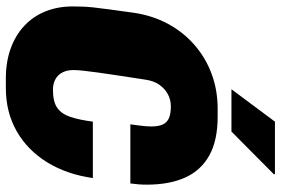

<svg xmlns="http://www.w3.org/2000/svg" viewBox="-168 -758 937 640"><g transform="rotate(90 300.0 -438.5)"><path d="M242 10Q187 10 142.5 -6Q98 -22 66.5 -51.5Q35 -81 18.5 -122Q2 -163 2 -212Q2 -229 2.5 -244.5Q3 -260 5 -280Q7 -300 11.5 -332.5Q16 -365 23 -416Q32 -478 59.5 -529.5Q87 -581 130 -618.5Q173 -656 227 -676Q281 -696 343 -696H370Q448 -696 498 -668.5Q548 -641 572 -588.5Q596 -536 596 -460Q596 -446 595 -432.5Q594 -419 592 -405H395Q398 -426 400 -443.5Q402 -461 402 -475Q402 -499 395.5 -513Q389 -527 374.5 -533.5Q360 -540 335 -540Q313 -540 294.5 -530Q276 -520 263 -501.5Q250 -483 246 -455Q230 -352 222 -295Q214 -238 214 -215Q214 -194 222 -178.5Q230 -163 245 -155Q260 -147 280 -147Q319 -147 339.5 -161Q360 -175 370 -204.5Q380 -234 386 -280H574Q562 -194 522 -128.5Q482 -63 418.5 -26.5Q355 10 274 10ZM278 -742 386 -887H560L562 -884L419 -742Z"/></g></svg>

Font: Chivo Mono Medium Black
Style: Italic
Weight: 900
Italic angle: -8.05°
Monospace: yes
Version: Version 1.008